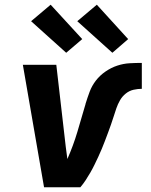

<svg xmlns="http://www.w3.org/2000/svg" viewBox="-20 -795 640 815"><path d="M321 0H167L77 -520H219L259 -173Q261 -160 262.5 -146.5Q264 -133 266 -120Q291 -177 308.5 -235.5Q326 -294 343 -353V-354Q351 -380 360.5 -405.5Q370 -431 387 -453Q404 -475 428 -491.5Q452 -508 478 -516.5Q504 -525 530 -526.5Q556 -528 582 -528V-418Q565 -418 547 -414Q529 -410 514 -398Q499 -386 489.5 -369.5Q480 -353 474 -335.5Q468 -318 462.5 -300.5Q457 -283 451 -266Q445 -249 438.5 -231.5Q432 -214 425.5 -197Q419 -180 412 -163Q405 -146 397 -129Q389 -112 381 -95.5Q373 -79 363.5 -62.5Q354 -46 343.5 -30Q333 -14 321 0ZM457 -571 308 -705 391 -775 524 -629ZM261 -571 112 -705 195 -775 329 -629Z"/></svg>

Font: Iosevka XBd Ex Obl
Style: Regular
Weight: 800
Width: 7
Italic angle: -9°
Monospace: yes
Designer: Belleve Invis
Foundry: Belleve Invis
Version: Version 32.5.0; ttfautohint (v1.8.4)